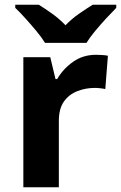

<svg xmlns="http://www.w3.org/2000/svg" viewBox="-20 -786 508 806"><path d="M383 -556Q394 -556 409 -555Q424 -554 433 -552L422 -412Q415 -414 401.5 -415.5Q388 -417 378 -417Q340 -417 305 -403.5Q270 -390 248.5 -360Q227 -330 227 -278V0H78V-546H191L213 -454H220Q244 -496 286 -526Q328 -556 383 -556ZM169 -606Q155 -629 132.5 -656Q110 -683 86.5 -709Q63 -735 44 -753V-766H143Q169 -750 199 -728.5Q229 -707 255 -680Q281 -707 312 -728.5Q343 -750 369 -766H468V-753Q450 -735 426 -709Q402 -683 379.5 -656Q357 -629 343 -606Z"/></svg>

Font: Noto IKEA Simplified Chinese
Style: Bold
Weight: 700
Designer: Monotype Design Team
Foundry: Monotype Imaging Inc.
Version: Version 1.100